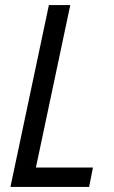

<svg xmlns="http://www.w3.org/2000/svg" viewBox="-20 -734 448 754"><path d="M21 0 172 -714H256L121 -76H345L330 0Z"/></svg>

Font: Noto Sans UI SemiCondensed
Style: Italic
Weight: 400
Width: 4
Italic angle: -12°
Designer: Monotype Design Team
Foundry: Monotype Imaging Inc.
Version: Version 1.901